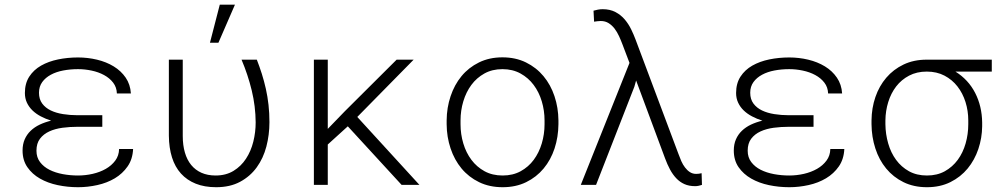

<svg xmlns="http://www.w3.org/2000/svg" viewBox="-20 -780 4241 810"><path d="M307.1 -245.1Q274.9 -245.1 243.7 -241Q212.4 -236.8 188 -225.6Q163.6 -214.4 148.7 -194.8Q133.8 -175.3 133.8 -144Q133.8 -116.2 148.9 -96.2Q164.1 -76.2 188.7 -63.7Q213.4 -51.3 244.9 -45.4Q276.4 -39.6 309.1 -39.6Q340.3 -39.6 371.1 -46.6Q401.9 -53.7 426.3 -67.6Q450.7 -81.5 466.3 -102.5Q481.9 -123.5 482.4 -151.4H541.5Q539.6 -108.4 518.3 -77.9Q497.1 -47.4 464.4 -27.8Q431.6 -8.3 390.9 0.7Q350.1 9.8 309.1 9.8Q265.1 9.8 223.4 1Q181.6 -7.8 148.7 -26.6Q115.7 -45.4 95.5 -74.7Q75.2 -104 75.2 -145Q75.2 -171.4 84.2 -192.1Q93.3 -212.9 109.4 -228.3Q125.5 -243.7 147.5 -254.2Q169.4 -264.6 195.8 -271Q172.4 -278.3 152.1 -289.1Q131.8 -299.8 116.9 -314.2Q102.1 -328.6 93.5 -346.9Q85 -365.2 85 -387.7Q85 -428.2 103.5 -456.8Q122.1 -485.4 153.3 -503.2Q184.6 -521 224.9 -529.3Q265.1 -537.6 309.1 -537.6Q350.1 -537.6 389.2 -528.3Q428.2 -519 459.5 -500Q490.7 -481 510.3 -452.4Q529.8 -423.8 532.2 -385.7H473.1Q472.2 -412.1 457.3 -431.4Q442.4 -450.7 418.9 -463.4Q395.5 -476.1 366.5 -482.2Q337.4 -488.3 309.1 -488.3Q276.9 -488.3 247.1 -482.7Q217.3 -477.1 194.6 -464.8Q171.9 -452.6 158.2 -433.8Q144.5 -415 144.5 -388.7Q144.5 -361.3 158.2 -343Q171.9 -324.7 194.3 -314Q216.8 -303.2 246.1 -298.6Q275.4 -293.9 307.1 -293.9H411.6V-245.1Z M751 -528.3V-206.5Q751 -167.5 760 -136.5Q769 -105.5 786.6 -84Q804.2 -62.5 830.1 -51Q856 -39.6 889.6 -39.6Q933.1 -39.6 965.1 -59.1Q997.1 -78.6 1017.8 -110.4Q1038.6 -142.1 1048.6 -182.1Q1058.6 -222.2 1058.6 -263.7Q1058.1 -332 1042 -398.4Q1025.9 -464.8 999 -528.3H1063.5Q1074.7 -499.5 1084.5 -468.8Q1094.2 -438 1101.6 -405.3Q1108.9 -372.6 1112.8 -337.6Q1116.7 -302.7 1116.7 -264.6Q1116.7 -211.4 1103.8 -161.9Q1090.8 -112.3 1063.2 -74.2Q1035.6 -36.1 993.2 -13.2Q950.7 9.8 892.1 9.8Q842.8 9.8 805.7 -5.1Q768.6 -20 743.4 -47.9Q718.3 -75.7 705.6 -116Q692.9 -156.2 692.4 -207.5V-528.3ZM907.2 -760.3H971.2L901.4 -599.6H865.7Z M1447.3 -247.1 1362.8 -170.4V0H1304.2V-528.3H1362.8V-236.3L1434.6 -310.5L1653.3 -528.3H1725.1L1487.3 -286.6L1749.5 0H1674.3Z M1864.3 -272Q1864.7 -325.7 1880.9 -374Q1897 -422.4 1927 -458.7Q1957 -495.1 2000.7 -516.6Q2044.4 -538.1 2099.6 -538.1Q2155.3 -538.1 2199 -516.6Q2242.7 -495.1 2272.9 -458.7Q2303.2 -422.4 2319.3 -374Q2335.4 -325.7 2335.9 -272V-255.9Q2335.4 -202.1 2319.6 -153.8Q2303.7 -105.5 2273.4 -69.1Q2243.2 -32.7 2199.7 -11.5Q2156.2 9.8 2100.6 9.8Q2044.9 9.8 2001.2 -11.5Q1957.5 -32.7 1927.2 -69.1Q1897 -105.5 1880.9 -153.8Q1864.7 -202.1 1864.3 -255.9ZM1922.9 -255.9Q1922.9 -213.9 1934.6 -174.8Q1946.3 -135.7 1968.8 -105.7Q1991.2 -75.7 2024.2 -57.6Q2057.1 -39.6 2100.6 -39.6Q2143.6 -39.6 2176.5 -57.6Q2209.5 -75.7 2231.7 -105.7Q2253.9 -135.7 2265.6 -174.8Q2277.3 -213.9 2277.3 -255.9V-272Q2277.3 -313.5 2265.6 -352.5Q2253.9 -391.6 2231.4 -421.6Q2209 -451.7 2175.8 -470Q2142.6 -488.3 2099.6 -488.3Q2056.6 -488.3 2023.7 -470Q1990.7 -451.7 1968.5 -421.6Q1946.3 -391.6 1934.6 -352.5Q1922.9 -313.5 1922.9 -272Z M2494.6 0H2430.2L2635.7 -514.6L2606 -592.8Q2599.6 -609.9 2591.6 -627.4Q2583.5 -645 2572.8 -659.2Q2562 -673.3 2547.6 -682.4Q2533.2 -691.4 2514.2 -691.4Q2507.8 -691.4 2500 -690.4Q2492.2 -689.5 2486.3 -688.5L2483.9 -734.9Q2491.7 -737.3 2502.2 -739.3Q2512.7 -741.2 2522.5 -741.2Q2553.7 -741.2 2576.7 -729Q2599.6 -716.8 2615.7 -697.8Q2631.8 -678.7 2642.8 -656Q2653.8 -633.3 2661.6 -612.3L2842.3 -130.4Q2847.7 -115.2 2854.2 -100.3Q2860.8 -85.4 2869.9 -73.5Q2878.9 -61.5 2890.4 -54Q2901.9 -46.4 2917 -46.4Q2923.8 -46.4 2928.2 -47.1Q2932.6 -47.9 2939.9 -49.3L2941.4 0Q2935.5 2 2927.7 3.7Q2919.9 5.4 2913.1 5.4Q2886.7 5.4 2867.2 -3.4Q2847.7 -12.2 2832.8 -28.1Q2817.9 -43.9 2806.4 -65.4Q2794.9 -86.9 2785.6 -112.3L2663.6 -440.4L2656.2 -414.1Z M3307.6 -245.1Q3275.4 -245.1 3244.1 -241Q3212.9 -236.8 3188.5 -225.6Q3164.1 -214.4 3149.2 -194.8Q3134.3 -175.3 3134.3 -144Q3134.3 -116.2 3149.4 -96.2Q3164.6 -76.2 3189.2 -63.7Q3213.9 -51.3 3245.4 -45.4Q3276.9 -39.6 3309.6 -39.6Q3340.8 -39.6 3371.6 -46.6Q3402.3 -53.7 3426.8 -67.6Q3451.2 -81.5 3466.8 -102.5Q3482.4 -123.5 3482.9 -151.4H3542Q3540 -108.4 3518.8 -77.9Q3497.6 -47.4 3464.8 -27.8Q3432.1 -8.3 3391.4 0.7Q3350.6 9.8 3309.6 9.8Q3265.6 9.8 3223.9 1Q3182.1 -7.8 3149.2 -26.6Q3116.2 -45.4 3095.9 -74.7Q3075.7 -104 3075.7 -145Q3075.7 -171.4 3084.7 -192.1Q3093.8 -212.9 3109.9 -228.3Q3126 -243.7 3147.9 -254.2Q3169.9 -264.6 3196.3 -271Q3172.9 -278.3 3152.6 -289.1Q3132.3 -299.8 3117.4 -314.2Q3102.5 -328.6 3094 -346.9Q3085.4 -365.2 3085.4 -387.7Q3085.4 -428.2 3104 -456.8Q3122.6 -485.4 3153.8 -503.2Q3185.1 -521 3225.3 -529.3Q3265.6 -537.6 3309.6 -537.6Q3350.6 -537.6 3389.6 -528.3Q3428.7 -519 3460 -500Q3491.2 -481 3510.7 -452.4Q3530.3 -423.8 3532.7 -385.7H3473.6Q3472.7 -412.1 3457.8 -431.4Q3442.9 -450.7 3419.4 -463.4Q3396 -476.1 3366.9 -482.2Q3337.9 -488.3 3309.6 -488.3Q3277.3 -488.3 3247.6 -482.7Q3217.8 -477.1 3195.1 -464.8Q3172.4 -452.6 3158.7 -433.8Q3145 -415 3145 -388.7Q3145 -361.3 3158.7 -343Q3172.4 -324.7 3194.8 -314Q3217.3 -303.2 3246.6 -298.6Q3275.9 -293.9 3307.6 -293.9H3412.1V-245.1Z M4164.1 -478H4010.7Q4065.4 -443.8 4094 -387.9Q4122.6 -332 4123.5 -263.2V-247.1Q4123 -197.8 4107.4 -151.4Q4091.8 -105 4062.3 -69.1Q4032.7 -33.2 3989.5 -11.7Q3946.3 9.8 3890.6 9.8Q3835 9.8 3791.7 -11.5Q3748.5 -32.7 3718.5 -69.1Q3688.5 -105.5 3672.9 -153.8Q3657.2 -202.1 3656.7 -255.9V-272Q3657.2 -324.2 3673.1 -370.6Q3689 -417 3719 -452.1Q3749 -487.3 3792 -507.8Q3835 -528.3 3889.2 -528.3H4164.1ZM3715.3 -255.9Q3715.8 -213.9 3727.1 -174.8Q3738.3 -135.7 3760.3 -105.7Q3782.2 -75.7 3814.7 -57.6Q3847.2 -39.6 3890.6 -39.6Q3933.6 -39.6 3966.1 -57.6Q3998.5 -75.7 4020.5 -105.7Q4042.5 -135.7 4053.7 -174.8Q4064.9 -213.9 4064.9 -255.9V-272Q4064.9 -312.5 4053.2 -349.6Q4041.5 -386.7 4019.3 -415.3Q3997.1 -443.8 3964.6 -460.9Q3932.1 -478 3889.6 -478Q3847.7 -478 3815.2 -460.9Q3782.7 -443.8 3760.7 -415.3Q3738.8 -386.7 3727.3 -349.6Q3715.8 -312.5 3715.3 -272Z"/></svg>

Font: Roboto Mono Light
Style: Regular
Weight: 300
Designer: Google
Version: Version 2.000985; 2015; ttfautohint (v1.3)